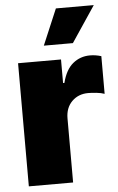

<svg xmlns="http://www.w3.org/2000/svg" viewBox="-55 -810 519 848"><g transform="rotate(-5 205.0 -386.0)"><path d="M38.1 0V-545.9H228.5V-441.4H234.4Q249 -499.5 281.5 -526.1Q314 -552.7 357.4 -552.7Q382.3 -552.7 407.2 -544.9V-377.9Q392.6 -383.3 371.3 -385.5Q350.1 -387.7 335 -387.7Q291.5 -387.7 262.9 -359.4Q234.4 -331.1 234.4 -284.2V0ZM158.2 -613.3 225.6 -772.5H393.6L287.1 -613.3Z"/></g></svg>

Font: Inter Tight Black
Style: Regular
Weight: 900
Designer: Rasmus Andersson
Foundry: rsms
Version: Version 3.004; ttfautohint (v1.8.4.7-5d5b)